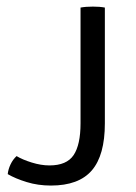

<svg xmlns="http://www.w3.org/2000/svg" viewBox="-20 -566 422 596"><path d="M31.5 -81.5Q49.5 -70.5 78.5 -61.5Q107.5 -52.5 133.5 -52.5Q187 -52.5 208.5 -84.5Q230 -116.5 230 -183.5V-542.5Q238 -544 248.2 -544.8Q258.5 -545.5 268.5 -545.5Q278.5 -545.5 288.2 -544.8Q298 -544 305.5 -542.5V-183Q305.5 -84 265 -37Q224.5 10 138 10Q98 10 63 -0.8Q28 -11.5 4 -25.5Q5.5 -40.5 12.8 -55.8Q20 -71 31.5 -81.5Z"/></svg>

Font: Signika SC
Style: Regular
Weight: 300
Designer: Anna Giedryś
Foundry: Anna Giedryś
Version: Version 2.000